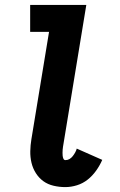

<svg xmlns="http://www.w3.org/2000/svg" viewBox="-20 -755 490 783"><path d="M246 8Q222 8 198.5 2.5Q175 -3 157 -16Q139 -29 126.5 -48.5Q114 -68 108.5 -91Q103 -114 103.5 -138.5Q104 -163 108 -187L180 -625H103V-735H332L239 -169Q238 -163 237 -157Q236 -151 235.5 -144.5Q235 -138 235 -132Q235 -126 235.5 -120Q236 -114 238.5 -108Q241 -102 247 -102Q256 -102 263.5 -106.5Q271 -111 276.5 -118Q282 -125 286.5 -133Q291 -141 293 -149L397 -103Q387 -80 372 -59Q357 -38 337.5 -22.5Q318 -7 294 0.5Q270 8 246 8Z"/></svg>

Font: Iosevka Etoile Extrabold
Style: Italic
Weight: 800
Italic angle: -9°
Designer: Belleve Invis
Foundry: Belleve Invis
Version: Version 22.1.2; ttfautohint (v1.8.4)